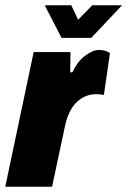

<svg xmlns="http://www.w3.org/2000/svg" viewBox="-32 -710 484 730"><path d="M96 -512H236L235 -435H243Q263 -477 292 -498.5Q321 -520 344 -520Q370 -520 386 -508L363 -349Q351 -352 332 -352Q290 -351 259 -321Q228 -291 215 -230L166 0H-12ZM138 -690H239L265 -635L319 -690H432L315 -566H202Z"/></svg>

Font: Decalotype Black Italic
Style: Regular
Weight: 900
Italic angle: -12°
Designer: Alfredo Marco Pradil
Foundry: Alfredo Marco Pradil
Version: Version 1.0